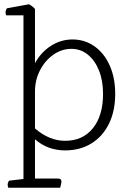

<svg xmlns="http://www.w3.org/2000/svg" viewBox="-20 -695 603 900"><path d="M262 185H19Q16 178 16 171Q16 162 22 152L90 144V-623H9Q6 -630 6 -637Q6 -646 12 -656L116 -675Q133 -666 144 -653V-399Q172 -450 218.5 -480Q265 -510 320 -510Q378 -510 423.5 -477.5Q469 -445 494.5 -387.5Q520 -330 520 -255Q520 -175 491 -115.5Q462 -56 409 -23Q356 10 285 10Q204 10 144 -42V142H252Q268 142 268 156Q268 162 264 177ZM144 -266V-93Q211 -35 285 -35Q368 -35 415.5 -94Q463 -153 463 -255Q463 -317 444 -364.5Q425 -412 391.5 -439Q358 -466 315 -466Q269 -466 230 -438.5Q191 -411 167.5 -365.5Q144 -320 144 -266Z"/></svg>

Font: Scope One
Style: Regular
Weight: 400
Designer: Dalton Maag Ltd
Foundry: Dalton Maag Ltd
Version: Version 1.002; ttfautohint (v1.4.1) -l 11 -r 50 -G 50 -x 14 